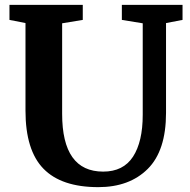

<svg xmlns="http://www.w3.org/2000/svg" viewBox="-20 -763 783 791"><path d="M85 -307V-668L19 -681V-743H321V-681L236 -667V-294Q236 -56 405 -56Q488 -56 528 -117.5Q568 -179 568 -290V-667L482 -681V-743H732V-681L664 -668V-298Q664 -142 588.5 -67Q513 8 385 8Q233 8 159 -68Q85 -144 85 -307Z"/></svg>

Font: Koeln Type Serif
Style: Bold
Weight: 700
Designer: Eben Sorkin
Foundry: Eben Sorkin
Version: Version 2.002